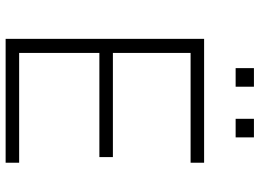

<svg xmlns="http://www.w3.org/2000/svg" viewBox="-140 -782 922 682"><g transform="rotate(90 321.0 -441.0)"><path d="M118 0V-705H558V-657H168V-381H538V-333H168V-48H558V0ZM402 -817V-882H468V-817ZM222 -817V-882H288V-817Z"/></g></svg>

Font: Nunito Sans 7pt ExtraLight
Style: Regular
Weight: 250
Designer: Vernon Adams
Foundry: Vernon Adams
Version: Version 3.101;gftools[0.9.27]